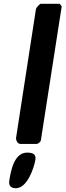

<svg xmlns="http://www.w3.org/2000/svg" viewBox="-20 -760 346 1014"><path d="M29 195C25 221 38 234 64 234C124 234 160 126 167 83C172 52 149 46 123 46C55 46 37 141 29 195ZM295 -740H195C190 -740 171 -719 170 -713L65 -33C63 -22 72 0 87 0H173C182 0 195 -11 196 -20L306 -727Z"/></svg>

Font: Asimov Print
Style: CIt
Weight: 500
Designer: Google
Version: Version 2.000980: 2014